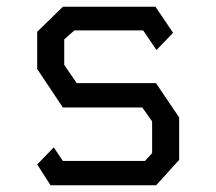

<svg xmlns="http://www.w3.org/2000/svg" viewBox="-20 -548 640 568"><path d="M166 -528H440L492 -451L443 -400L403.5 -458H200L170 -431.5V-356L207 -302H441.5L510 -200.5V-75L442 0H129.5L90 -61.5L139 -112L166 -72H409L430 -95V-189L401 -230H166L90 -344V-454Z"/></svg>

Font: Kode Mono
Style: Regular
Weight: 400
Monospace: yes
Designer: Isa Ozler
Foundry: Kadena LLC
Version: Version 1.000;gftools[0.9.28]